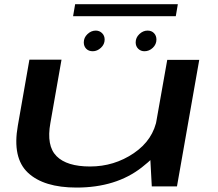

<svg xmlns="http://www.w3.org/2000/svg" viewBox="-20 -862 1009 888"><path d="M682 0H798.5L901.5 -585H753.5L674.5 -139.5ZM264.5 -586H116L62.5 -281Q36 -132 109.2 -63.2Q182.5 5.5 334 5.5Q516.5 5.5 635.8 -87.8Q755 -181 769 -262.5L706.5 -315.5Q689.5 -215 598.8 -153.5Q508 -92 396.5 -92Q289 -92 241.5 -139.8Q194 -187.5 213 -293ZM409 -625Q429.5 -625 446.8 -641Q464 -657 464 -679Q464 -697 452 -708.8Q440 -720.5 423 -720.5Q401.5 -720.5 384.5 -704.2Q367.5 -688 367.5 -666Q367.5 -648 378.8 -636.5Q390 -625 409 -625ZM648 -625Q670 -625 686.8 -641Q703.5 -657 703.5 -679Q703.5 -697 692.2 -708.8Q681 -720.5 662.5 -720.5Q641.5 -720.5 624.5 -704.2Q607.5 -688 607.5 -666Q607.5 -648 619.2 -636.5Q631 -625 648 -625ZM318 -787H793L802.5 -842.5H327.5Z"/></svg>

Font: Anybody ExtraExpanded Medium
Style: Italic
Weight: 500
Width: 8
Italic angle: -10°
Version: Version 1.113;gftools[0.9.25]